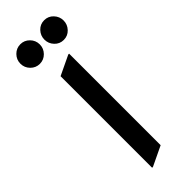

<svg xmlns="http://www.w3.org/2000/svg" viewBox="-242 -735 767 767"><g transform="rotate(-45 141.5 -351.0)"><path d="M97.7 9.8V-507.3L180.7 -546.9H185.5V-29.8L102.5 9.8ZM170.9 -695.3Q186.5 -711.9 209.5 -711.9Q232.4 -711.9 248 -695.3Q263.7 -678.7 263.7 -656.2Q263.7 -633.8 248 -617.2Q232.4 -600.6 209.5 -600.6Q186.5 -600.6 170.9 -617.2Q155.3 -633.8 155.3 -656.2Q155.3 -678.7 170.9 -695.3ZM35.6 -695.1Q51.8 -711.4 74.2 -711.4Q96.7 -711.4 112.8 -695.1Q128.9 -678.7 128.9 -656Q128.9 -633.3 112.8 -616.9Q96.7 -600.6 74.2 -600.6Q51.8 -600.6 35.6 -616.9Q19.5 -633.3 19.5 -656Q19.5 -678.7 35.6 -695.1Z"/></g></svg>

Font: Nova Square
Style: Book
Weight: 400
Designer: Wojciech Kalinowski "wmk69" (wmk69@o2.pl)
Foundry: Wojciech Kalinowski "wmk69" (wmk69@o2.pl)
Version: Version 3.1.0; 2021-05-23